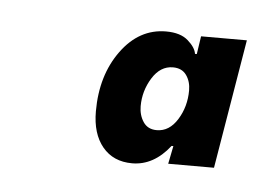

<svg xmlns="http://www.w3.org/2000/svg" viewBox="-28 -563 295 213"><g transform="rotate(5 120.0 -456.5)"><path d="M80 -436Q80 -476 100 -503.5Q120 -531 150 -531Q166 -531 174.5 -523.5Q183 -516 184 -509H186L189 -529H240L216 -385H165L169 -405H167Q149 -382 125 -382Q104 -382 92 -396.5Q80 -411 80 -436ZM181 -468Q181 -478 176 -485Q171 -492 161 -492Q147 -492 138 -477.5Q129 -463 129 -446Q129 -436 134 -428.5Q139 -421 149 -421Q163 -421 172 -435.5Q181 -450 181 -468Z"/></g></svg>

Font: Be Vietnam SemiBold
Style: Italic
Weight: 600
Italic angle: -9.556°
Designer: Gabriel Lam
Foundry: TypeRant
Version: Version 3.000